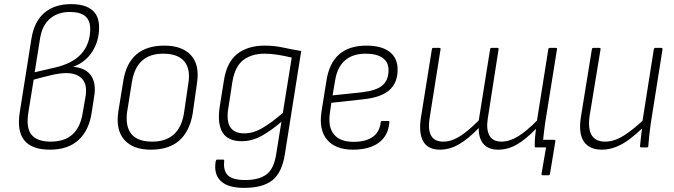

<svg xmlns="http://www.w3.org/2000/svg" viewBox="-20 -714 3264 930"><path d="M222 11Q134 11 97.5 -34.5Q61 -80 76 -172L132 -525Q145 -609 194.5 -651.5Q244 -694 324 -694Q391 -694 425.5 -666Q460 -638 460 -581Q460 -517 428 -465.5Q396 -414 336 -391V-390Q396 -385 421.5 -347Q447 -309 436 -246L424 -168Q411 -82 360 -35.5Q309 11 222 11ZM226 -28Q360 -28 381 -170L395 -250Q403 -306 377 -333Q351 -360 300 -360Q271 -360 228 -350Q185 -340 143 -328L118 -173Q105 -96 132 -62Q159 -28 226 -28ZM148 -364 243 -386Q332 -406 374.5 -454Q417 -502 417 -574Q417 -615 393 -635.5Q369 -656 318 -656Q260 -656 222 -623.5Q184 -591 174 -527Z M711 11Q624 11 582 -37Q540 -85 553 -173L577 -321Q604 -493 776 -493Q863 -493 905.5 -446Q948 -399 934 -310L913 -162Q898 -77 848 -33Q798 11 711 11ZM717 -28Q783 -28 821.5 -62.5Q860 -97 871 -165L892 -308Q904 -380 872.5 -417Q841 -454 771 -454Q705 -454 667.5 -419.5Q630 -385 619 -317L596 -174Q586 -103 616 -65.5Q646 -28 717 -28Z M1262 -493Q1308 -493 1349.5 -484Q1391 -475 1439 -467L1360 32Q1346 122 1299.5 159Q1253 196 1162 196Q1083 196 1048.5 162Q1014 128 1025 66Q1027 59 1031 59H1061Q1067 59 1066 67Q1061 113 1084 135.5Q1107 158 1168 158Q1234 158 1270.5 131Q1307 104 1318 32L1343 -124Q1293 -81 1246.5 -55.5Q1200 -30 1151 -30Q1085 -30 1058.5 -71.5Q1032 -113 1044 -196L1065 -327Q1079 -414 1130 -453.5Q1181 -493 1262 -493ZM1163 -68Q1207 -68 1252 -94.5Q1297 -121 1350 -167L1393 -435Q1361 -443 1326.5 -448.5Q1292 -454 1262 -454Q1200 -454 1159.5 -424Q1119 -394 1106 -320L1087 -197Q1075 -131 1094.5 -99.5Q1114 -68 1163 -68Z M1690 11Q1605 11 1564.5 -37Q1524 -85 1537 -172L1561 -322Q1574 -408 1622.5 -450.5Q1671 -493 1755 -493Q1828 -493 1867 -463Q1906 -433 1906 -377Q1906 -313 1866 -277.5Q1826 -242 1739 -233L1585 -216L1578 -168Q1568 -99 1597.5 -63Q1627 -27 1693 -27Q1752 -27 1785.5 -51Q1819 -75 1824 -121Q1824 -128 1831 -128H1861Q1866 -128 1866 -122Q1861 -57 1815 -23Q1769 11 1690 11ZM1591 -252 1733 -267Q1802 -275 1832 -300Q1862 -325 1862 -375Q1862 -413 1833.5 -433.5Q1805 -454 1751 -454Q1688 -454 1650.5 -421Q1613 -388 1603 -323Z M2609 135Q2602 135 2603 128L2625 0H2581L2612 -37H2663Q2671 -37 2670 -30L2644 128Q2643 135 2636 135ZM2111 11Q2054 11 2031 -27.5Q2008 -66 2018 -139L2072 -476Q2073 -482 2078 -482H2108Q2115 -482 2114 -476L2061 -142Q2052 -87 2068 -57.5Q2084 -28 2127 -28Q2166 -28 2207 -53.5Q2248 -79 2299 -131L2354 -476Q2355 -482 2360 -482H2390Q2396 -482 2395 -476L2343 -142Q2334 -88 2350.5 -58Q2367 -28 2409 -28Q2448 -28 2489.5 -53.5Q2531 -79 2581 -130L2636 -476Q2637 -482 2642 -482H2673Q2679 -482 2678 -476L2620 -115Q2616 -86 2613 -58.5Q2610 -31 2609 -6Q2609 0 2603 0H2575Q2570 0 2570 -6Q2570 -27 2571.5 -47.5Q2573 -68 2576 -90Q2527 -39 2483.5 -14Q2440 11 2393 11Q2346 11 2322 -16.5Q2298 -44 2299 -94Q2248 -41 2203 -15Q2158 11 2111 11Z M2895 11Q2835 11 2808 -28.5Q2781 -68 2794 -149L2847 -476Q2848 -482 2854 -482H2883Q2890 -482 2889 -476L2836 -153Q2827 -90 2846 -59Q2865 -28 2912 -28Q2955 -28 3002 -57.5Q3049 -87 3105 -141L3099 -100Q3064 -66 3031 -41Q2998 -16 2964 -2.5Q2930 11 2895 11ZM3087 0Q3080 0 3080 -5Q3082 -29 3085 -53Q3088 -77 3091 -102V-121L3147 -476Q3149 -482 3155 -482H3183Q3190 -482 3189 -475L3132 -115Q3128 -89 3125 -60Q3122 -31 3120 -5Q3120 0 3114 0Z"/></svg>

Font: Sofia Sans Semi Condensed ExtraLight
Style: Italic
Weight: 250
Italic angle: -9°
Version: Version 4.100